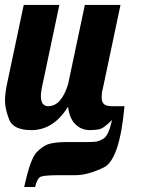

<svg xmlns="http://www.w3.org/2000/svg" viewBox="-28 -520 583 776"><path d="M137.2 -131.8Q137.2 -90.8 167 -90.8Q219.7 -90.8 247.1 -179.2L314.9 -500H459L387.2 -160.2Q382.8 -145 382.8 -126Q382.8 -106.9 392.8 -98.9Q402.8 -90.8 423.8 -90.8H475.1Q455.6 126 391.1 157Q326.7 188 277.3 188H215.3Q153.3 188 137.7 193.8Q122.1 199.7 113.8 235.8H69.8Q94.2 122.1 120.4 95Q146.5 67.9 173.1 61Q199.7 54.2 238.8 54.2H316.9Q338.4 54.2 355.2 53Q372.1 51.8 391.6 39.3Q411.1 26.9 424.8 -35.2Q389.6 1 368.9 3.4Q348.1 5.9 335.9 5.9Q300.8 5.9 276.6 -17.8Q252.4 -41.5 247.1 -88.9Q188.5 5.9 99.1 5.9Q24.9 5.9 8.5 -38.1Q-7.8 -82 -7.8 -111.3Q-7.8 -140.6 0 -179.2L67.9 -500H211.9L140.1 -160.2Q137.2 -144.5 137.2 -131.8Z"/></svg>

Font: Lobster-Regular
Style: Regular
Weight: 400
Designer: Pablo Impallari
Foundry: Pablo Impallari
Version: Version 1.007; ttfautohint (v1.1) -l 8 -r 50 -G 50 -x 14 -D 